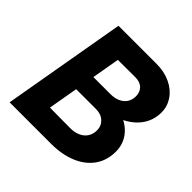

<svg xmlns="http://www.w3.org/2000/svg" viewBox="-178 -863 1025 1025"><g transform="rotate(45 335.0 -350.0)"><path d="M154 -700H441.2Q501.2 -700 547.4 -677.7Q593.6 -655.4 618.8 -617.7Q644 -580 644 -534.8Q644 -494.2 627.8 -459Q611.6 -423.8 580.1 -396.3Q548.6 -368.8 503.6 -350.6L505.2 -372Q560 -350.4 589.8 -309.5Q619.6 -268.6 619.6 -215.4Q619.6 -147.2 584.3 -98.7Q549 -50.2 486.9 -25.1Q424.8 0 345.2 0H32ZM468 -224.4Q468 -257.6 444.8 -279.2Q421.6 -300.8 383.6 -300.8H167L186 -411.6H382.4Q412.2 -411.6 436 -422Q459.8 -432.4 473.1 -452.3Q486.4 -472.2 486.4 -500Q486.4 -530.8 467.1 -550.1Q447.8 -569.4 411.8 -569.4L280.4 -568.8L204.2 -132.4L358 -131.2Q391.6 -131.2 416.4 -142.7Q441.2 -154.2 454.6 -175.2Q468 -196.2 468 -224.4Z"/></g></svg>

Font: Fixel Italic Variable 20240409 Display Thin
Style: Italic
Weight: 100
Italic angle: -10°
Designer: AlfaBravo + MacPaw
Foundry: Kyrylo Tkachov, Marchela Mozhyna, Serhii Makarenko, Maria Weinstein, Zakhar Kryvoshyya
Version: Version 1.211;Glyphs 3.2 (3225)